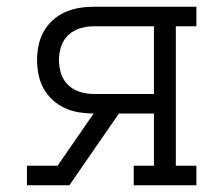

<svg xmlns="http://www.w3.org/2000/svg" viewBox="-20 -550 640 570"><path d="M60 0V-58H151L258 -213Q236 -213 214.5 -216.5Q193 -220 173 -229Q153 -238 136.5 -253Q120 -268 109.5 -287Q99 -306 94.5 -328Q90 -350 90 -372Q90 -393 94.5 -415Q99 -437 109.5 -456Q120 -475 136.5 -490Q153 -505 173.5 -514Q194 -523 215.5 -526.5Q237 -530 259 -530H563V-472H502V-58H563V0H377V-58H437V-213H333L186 0ZM259 -271H437V-472H259Q238 -472 218 -466Q198 -460 183 -446Q168 -432 161.5 -412Q155 -392 155 -372Q155 -351 161.5 -331Q168 -311 183 -297Q198 -283 218 -277Q238 -271 259 -271Z"/></svg>

Font: Iosevka Curly Slab LtEx
Style: Regular
Weight: 300
Width: 7
Monospace: yes
Designer: Belleve Invis
Foundry: Belleve Invis
Version: Version 11.1.0; ttfautohint (v1.8.3)